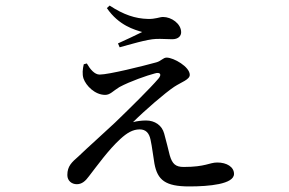

<svg xmlns="http://www.w3.org/2000/svg" viewBox="-20 -619 1040 690"><path d="M292 -391 281 -388C277 -371 275 -353 280 -337C289 -311 321 -278 358 -278C376 -278 386 -292 409 -306C448 -327 509 -348 536 -355C555 -361 563 -352 549 -336C519 -301 449 -232 393 -178C356 -143 293 -87 262 -57C238 -36 222 -22 222 10C222 31 238 43 256 43C274 43 287 32 300 14C328 -22 370 -81 413 -120C436 -141 457 -154 482 -154C504 -154 516 -141 521 -117C527 -90 530 -59 535 -31C546 28 574 51 660 51C731 51 821 43 821 6C821 -19 795 -35 761 -35C732 -35 719 -19 640 -19C611 -19 599 -30 590 -61C585 -81 577 -114 570 -139C562 -169 536 -186 505 -186C491 -186 472 -184 458 -180C500 -222 573 -285 606 -307C632 -324 662 -333 662 -350C662 -379 604 -412 579 -412C566 -412 560 -400 542 -395C495 -382 371 -351 338 -351C320 -351 304 -370 292 -391ZM364 -590C407 -527 464 -512 491 -504C469 -493 435 -477 404 -463L410 -449C443 -458 509 -478 540 -479C560 -480 577 -478 599 -478C621 -478 631 -490 631 -503C631 -534 596 -558 566 -558C553 -558 539 -550 511 -551C467 -552 424 -566 374 -599Z"/></svg>

Font: Noto Serif HK Medium
Style: Regular
Weight: 500
Designer: Ryoko NISHIZUKA 西塚涼子 (kana & ideographs); Frank Grießhammer (Latin, Greek & Cyrillic); Wenlong ZHANG 张文龙 (bopomofo); San
Foundry: Adobe
Version: Version 2.001;hotconv 1.1.0;makeotfexe 2.6.0